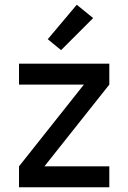

<svg xmlns="http://www.w3.org/2000/svg" viewBox="-20 -788 540 808"><path d="M60 0V-88L333 -432H60V-520H440V-432L167 -88H440V0ZM237 -577 181 -623 303 -768 372 -712Z"/></svg>

Font: Iosevka Semibold
Style: Regular
Weight: 600
Monospace: yes
Designer: Belleve Invis
Foundry: Belleve Invis
Version: Version 33.2.3; ttfautohint (v1.8.4)